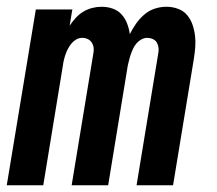

<svg xmlns="http://www.w3.org/2000/svg" viewBox="-22 -548 642 568"><path d="M-2 0 84 -520H192L184 -472Q192 -484 202 -495Q212 -506 224.5 -513.5Q237 -521 251 -524.5Q265 -528 278 -528Q296 -528 311.5 -522.5Q327 -517 337.5 -505.5Q348 -494 354 -478.5Q360 -463 362 -447Q370 -463 380.5 -478Q391 -493 405 -505Q419 -517 436 -522.5Q453 -528 470 -528Q471 -528 471 -528Q471 -528 471 -528Q488 -528 504.5 -522Q521 -516 531.5 -503.5Q542 -491 547.5 -475Q553 -459 555 -442Q557 -425 555.5 -407Q554 -389 551 -371L490 0H382L446 -389Q448 -398 447 -406.5Q446 -415 442 -422Q438 -429 430 -432.5Q422 -436 413 -436Q405 -436 396.5 -431.5Q388 -427 382 -420Q376 -413 372 -404.5Q368 -396 365 -387.5Q362 -379 360 -370.5Q358 -362 356 -354L298 0H190L254 -389Q256 -398 255 -406.5Q254 -415 249.5 -422Q245 -429 237.5 -432.5Q230 -436 221 -436Q212 -436 204 -431.5Q196 -427 190 -420Q184 -413 179.5 -404.5Q175 -396 172 -387.5Q169 -379 167 -370.5Q165 -362 164 -354L106 0Z"/></svg>

Font: Iosevka SS04 Semibold Extended
Style: Italic
Weight: 600
Width: 7
Italic angle: -9°
Monospace: yes
Designer: Belleve Invis
Foundry: Belleve Invis
Version: Version 19.0.0; ttfautohint (v1.8.4)